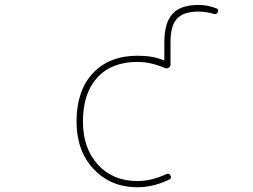

<svg xmlns="http://www.w3.org/2000/svg" viewBox="-20 -783 1040 790"><path d="M545.9 -12.7Q489.3 -12.7 444.3 -31.7Q399.4 -50.8 364.7 -87.9Q330.1 -125 312.5 -173.8Q294.9 -222.7 294.9 -283.2Q294.9 -345.7 311.5 -395.5Q328.1 -445.3 361.8 -481.4Q395.5 -517.6 441.4 -535.6Q487.3 -553.7 545.9 -553.7Q608.4 -553.7 650.4 -536.1L652.3 -535.2Q656.2 -534.2 656.2 -538.1V-610.4Q656.2 -688.5 689.5 -725.6Q722.7 -762.7 796.9 -762.7Q834 -762.7 869.1 -749Q877.9 -746.1 877.9 -739.3Q877.9 -737.3 876 -733.4Q872.1 -722.7 860.4 -725.6Q827.1 -735.4 796.9 -735.4Q735.4 -735.4 708.5 -706.5Q681.6 -677.7 681.6 -610.4V-517.6Q681.6 -508.8 674.3 -504.4Q667 -500 659.2 -502.9Q599.6 -528.3 545.9 -528.3Q439.5 -528.3 380.4 -463.9Q321.3 -399.4 321.3 -283.2Q321.3 -172.9 382.8 -105.5Q444.3 -38.1 545.9 -38.1Q603.5 -38.1 664.1 -66.4Q675.8 -72.3 681.6 -60.5Q687.5 -49.8 675.8 -43.9Q610.4 -12.7 545.9 -12.7Z"/></svg>

Font: Rounded-L Mgen+ 2m thin
Style: Regular
Weight: 100
Designer: [Source Han Sans]
Ryoko NISHIZUKA  (kana & ideographs); Paul D. Hunt (Latin, Greek & Cyrillic); Wenlong ZHANG  (bopomofo
Version: Version 1.059.20150602